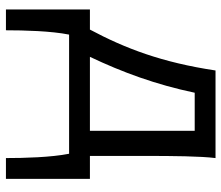

<svg xmlns="http://www.w3.org/2000/svg" viewBox="-70 -468 753 653"><g transform="rotate(90 306.5 -141.5)"><path d="M12.2 -70.8V214.8H83C83 152.8 85.4 61 97.7 0H502.9C515.1 61 517.6 152.8 517.6 214.8H588.4V-70.8H510.3V-258.8C510.3 -354 511.2 -446.8 517.6 -498H219.7C192.4 -315.9 144.5 -190.4 80.6 -70.8ZM173.3 -70.8C225.6 -180.7 267.6 -294.9 295.4 -427.2H424.8V-70.8Z"/></g></svg>

Font: Andika
Style: Regular
Weight: 400
Designer: Victor Gaultney, Annie Olsen, Julie Remington, Don Collingsworth, Eric Hays
Foundry: SIL International
Version: Version 1.000